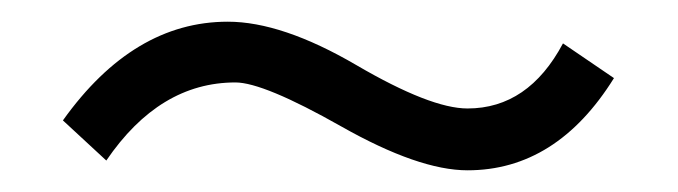

<svg xmlns="http://www.w3.org/2000/svg" viewBox="-20 -352 625 177"><path d="M499 -312C477.7 -272 448.3 -252 411 -252C388.3 -252 354.2 -265.3 308.5 -292C262.8 -318.7 223.3 -332 190 -332C132 -332 81.3 -301.7 38 -241L78 -204C110.7 -252 150.3 -276 197 -276C214.3 -276 246.8 -262.5 294.5 -235.5C342.2 -208.5 381 -195 411 -195C465.7 -195 510.7 -223.3 546 -280Z"/></svg>

Font: Hind Light
Style: Regular
Weight: 300
Designer: Manushi Parikh, Satya Rajpurohit
Foundry: Indian Type Foundry
Version: Version 1.201;PS 1.0;hotconv 1.0.78;makeotf.lib2.5.61930; tt